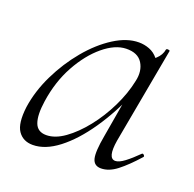

<svg xmlns="http://www.w3.org/2000/svg" viewBox="-85 -496 602 596"><g transform="rotate(20 216.0 -198.0)"><path d="M80 13Q48 13 31.5 -11Q15 -35 22 -91Q30 -146 56.5 -200.5Q83 -255 120.5 -300Q158 -345 200.5 -372Q243 -399 282 -399Q300 -399 317 -392.5Q334 -386 346 -371Q358 -356 360 -332L322 -357Q333 -359 349 -373.5Q365 -388 368 -407Q370 -410 375.5 -409Q381 -408 380 -406L322 -89Q312 -28 338 -28Q350 -28 368 -41.5Q386 -55 408 -77Q411 -80 415 -76Q419 -72 416 -69Q383 -32 356.5 -11.5Q330 9 304 9Q281 9 275.5 -12.5Q270 -34 280 -89L304 -229L320 -246Q289 -172 248.5 -113Q208 -54 164.5 -20.5Q121 13 80 13ZM109 -30Q138 -30 169.5 -52.5Q201 -75 230.5 -112Q260 -149 282 -194Q304 -239 313 -283Q321 -318 305.5 -343Q290 -368 251 -367Q215 -366 176.5 -334Q138 -302 108.5 -248.5Q79 -195 69 -127Q62 -80 71 -55Q80 -30 109 -30Z"/></g></svg>

Font: Cormorant Infant Light
Style: Italic
Weight: 300
Italic angle: -10°
Designer: Christian Thalmann (Catharsis Fonts)
Foundry: Catharsis Fonts
Version: Version 4.001